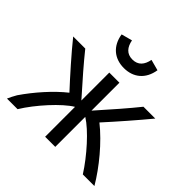

<svg xmlns="http://www.w3.org/2000/svg" viewBox="-185 -928 1113 1113"><g transform="rotate(45 371.5 -371.5)"><path d="M610 -522H707C646 -448 557 -346 494 -277C585 -205 677 -93 734 4H639C580 -89 481 -200 413 -242V4H330V-241C264 -202 158 -85 104 4H17C25 -14 34 -32 45 -51C101 -133 177 -219 249 -276C186 -344 94 -447 34 -522H133C185 -457 247 -386 330 -293V-522H413V-293C492 -382 558 -457 610 -522ZM371 -600C293 -600 237 -646 224 -729L291 -747C300 -700 324 -670 371 -670C418 -670 442 -700 451 -747L518 -729C505 -646 449 -600 371 -600Z"/></g></svg>

Font: Repo Regular
Style: Regular
Weight: 400
Designer: Stefan Peev
Foundry: Context Ltd
Version: Version 1.502